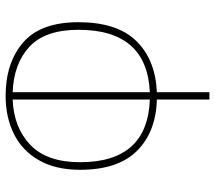

<svg xmlns="http://www.w3.org/2000/svg" viewBox="-61 -704 765 683"><g transform="rotate(-90 321.5 -362.5)"><path d="M309 -187Q194 -190 126.5 -257.5Q59 -325 59 -460Q59 -547 93 -606.5Q127 -666 186.5 -695.5Q246 -725 322 -725Q439 -725 511.5 -663Q584 -601 584 -466Q584 -329 517.5 -260.5Q451 -192 335 -187V0H309ZM309 -700Q209 -696 147.5 -637Q86 -578 86 -460Q86 -220 309 -212ZM557 -466Q557 -584 497 -640Q437 -696 335 -700V-212Q557 -222 557 -466Z"/></g></svg>

Font: Noto Sans Georgian Thin Narrow
Style: Regular
Weight: 250
Width: 4
Designer: Monotype Design team
Foundry: Monotype Imaging Inc.
Version: Version 1.000